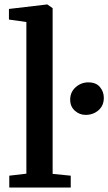

<svg xmlns="http://www.w3.org/2000/svg" viewBox="-20 -839 484 859"><path d="M98 -62V-740.5L20 -751.5V-799L190 -819H192L215.5 -802.5V-61L296.5 -53V0H21.5V-53ZM363 -325Q335.5 -325 314.8 -343.8Q294 -362.5 294 -393Q294 -427 318.5 -448.8Q343 -470.5 375 -470.5Q410 -470.5 427.2 -449.5Q444.5 -428.5 444.5 -401.5Q444.5 -366.5 420.8 -345.8Q397 -325 363 -325Z"/></svg>

Font: Merriweather 20pt SemiBold
Style: Regular
Weight: 600
Version: Version 2.100